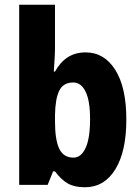

<svg xmlns="http://www.w3.org/2000/svg" viewBox="-20 -780 589 810"><path d="M212 -581Q212 -561 210.5 -534Q209 -507 207 -478H212Q234 -518 266 -538.5Q298 -559 341 -559Q420 -559 466.5 -485Q513 -411 513 -276Q513 -141 466.5 -65.5Q420 10 338 10Q294 10 266 -6Q238 -22 212 -57H204L181 0H61V-760H212ZM289 -432Q247 -432 230 -397.5Q213 -363 212 -294V-268Q212 -190 230 -152.5Q248 -115 290 -115Q322 -115 341 -155.5Q360 -196 360 -278Q360 -355 341 -393.5Q322 -432 289 -432Z"/></svg>

Font: Noto Sans Gujarati UI Condensed ExtraBold
Style: Regular
Weight: 800
Width: 3
Designer: Jelle Bosma - Monotype Design Team, Universal Thirst
Foundry: Monotype Imaging Inc.
Version: Version 2.106; ttfautohint (v1.8.4.7-5d5b)